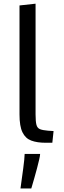

<svg xmlns="http://www.w3.org/2000/svg" viewBox="-20 -782 353 1057"><path d="M231 3.9Q184.1 3.9 152.1 -8.1Q120.1 -20 103.8 -53.5Q87.4 -86.9 87.4 -151.4V-752L175.8 -761.7V-152.3Q175.8 -112.8 180.7 -94.7Q185.5 -76.7 200.4 -70.8Q215.3 -64.9 244.6 -62.5Q252.4 -62 259.8 -61.5Q267.1 -61 274.9 -60.5L268.1 3.9Q258.8 3.9 249.5 3.9Q240.2 3.9 231 3.9ZM92.8 255.4Q92.8 255.4 95 239.3Q97.2 223.1 100.6 198.2Q104 173.3 107.7 146.5Q111.3 119.6 113.5 97.7Q115.7 75.7 115.7 65.4H200.7V66.9Q200.7 74.7 195.8 96.2Q190.9 117.7 183.8 144.5Q176.8 171.4 169.4 196.8Q162.1 222.2 157.2 238.8Q152.3 255.4 152.3 255.4Z"/></svg>

Font: Comme
Style: Regular
Weight: 400
Designer: Vernon Adams
Foundry: Vernon Adams
Version: Version 1.000;gftools[0.9.27]